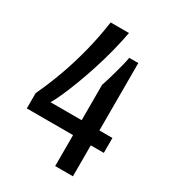

<svg xmlns="http://www.w3.org/2000/svg" viewBox="-172 -789 787 881"><g transform="rotate(30 221.5 -349.0)"><path d="M261 0V-164H16V-245Q48 -313 74 -385Q100 -457 120 -535.5Q140 -614 152 -698H249Q240 -649 226 -594Q212 -539 194.5 -485Q177 -431 159 -383.5Q141 -336 124.5 -299.5Q108 -263 96 -243H261V-430Q266 -445 272.5 -466Q279 -487 285.5 -511Q292 -535 298 -558Q304 -581 307 -600H355V-243H424V-164H355V0Z"/></g></svg>

Font: Archivo Condensed Medium
Style: Regular
Weight: 500
Width: 3
Designer: Hector Gatti
Foundry: Omnibus-Type
Version: Version 2.001